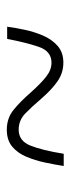

<svg xmlns="http://www.w3.org/2000/svg" viewBox="154 -632 203 550"><g transform="rotate(-90 255.0 -356.5)"><path d="M55 -275Q59 -301 65 -329Q71 -357 81.5 -382Q92 -407 110.5 -422.5Q129 -438 159 -438Q192 -438 216 -418.5Q240 -399 266 -369Q291 -341 310.5 -325.5Q330 -310 351 -310Q384 -310 396.5 -347Q409 -384 419 -437H454Q451 -414 445 -386Q439 -358 428 -333Q417 -308 398.5 -292Q380 -276 351 -276Q322 -276 298 -292.5Q274 -309 248 -339Q225 -366 205.5 -385Q186 -404 159 -404Q127 -404 113.5 -370.5Q100 -337 90 -275Z"/></g></svg>

Font: Noto Serif Georgian SemiCondensed ExtraLight
Style: Regular
Weight: 200
Width: 4
Designer: Monotype Design Team, Akaki Razmadze
Foundry: Google LLC
Version: Version 2.003; ttfautohint (v1.8.4.7-5d5b)